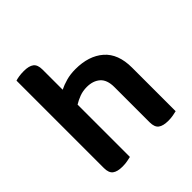

<svg xmlns="http://www.w3.org/2000/svg" viewBox="-180 -790 929 929"><g transform="rotate(-45 284.5 -325.5)"><path d="M192 -1Q183 1 168 4Q153 7 134 7Q99 7 82 -6Q65 -19 65 -52V-650Q73 -653 88.5 -655.5Q104 -658 123 -658Q158 -658 175 -645Q192 -632 192 -599V-461Q214 -472 242.5 -480Q271 -488 306 -488Q397 -488 451 -441Q505 -394 505 -299V-1Q497 1 481.5 4Q466 7 448 7Q412 7 395 -6Q378 -19 378 -52V-293Q378 -343 352 -365.5Q326 -388 284 -388Q257 -388 234 -379.5Q211 -371 192 -359V-1Z"/></g></svg>

Font: Baloo Thambi 2 SemiBold
Style: Regular
Weight: 600
Designer: Aadarsh Rajan and Ek Type
Foundry: Ek Type
Version: Version 1.640;hotconv 1.0.111;makeotfexe 2.5.65597; ttfautoh